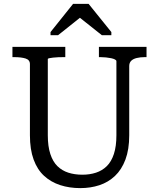

<svg xmlns="http://www.w3.org/2000/svg" viewBox="-20 -951 818 988"><path d="M226 -255Q226 -198 239 -158.5Q252 -119 275.5 -96Q299 -73 331.5 -62.5Q364 -52 404 -52Q442 -52 474 -62.5Q506 -73 529.5 -96Q553 -119 566 -158.5Q579 -198 579 -255V-636Q579 -641 571.5 -645Q564 -649 552 -651.5Q540 -654 525.5 -655.5Q511 -657 498 -657H489V-710H734V-657H724Q702 -657 683.5 -652.5Q665 -648 655 -638Q645 -628 645 -611V-255Q645 -182 625.5 -130Q606 -78 571.5 -45.5Q537 -13 491.5 2Q446 17 393 17Q337 17 289.5 1.5Q242 -14 207 -46Q172 -78 153 -130Q134 -182 134 -255V-621Q134 -643 111.5 -650Q89 -657 54 -657H44V-710H316V-657H307Q294 -657 279.5 -656.5Q265 -656 253 -654.5Q241 -653 233.5 -651.5Q226 -650 226 -647ZM436 -931H356L240 -786V-770H279L422 -884L363 -882L504 -770H553V-786Z"/></svg>

Font: Roboto Serif 20pt SemiCondensed
Style: Regular
Weight: 400
Width: 4
Version: Version 1.008